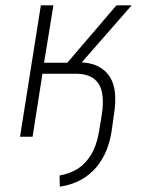

<svg xmlns="http://www.w3.org/2000/svg" viewBox="-20 -512 535 719"><path d="M204 187 203 145Q236 140 266 123Q296 106 318.5 71.5Q341 37 351 -20L361 -81Q369 -132 362 -166Q355 -200 330.5 -218Q306 -236 261 -236H139L102 0H55L133 -492H180L145 -277H232L416 -492H473L270 -260L269 -279Q315 -279 344.5 -265Q374 -251 390.5 -225.5Q407 -200 410.5 -164.5Q414 -129 407 -85L398 -21Q390 30 371.5 67Q353 104 327 129Q301 154 270 168Q239 182 204 187Z"/></svg>

Font: Nunito Sans 7pt Condensed ExtraLight
Style: Italic
Weight: 250
Width: 3
Italic angle: -9°
Designer: Vernon Adams
Foundry: Vernon Adams
Version: Version 3.101;gftools[0.9.27]